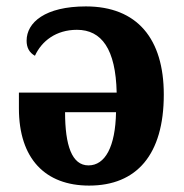

<svg xmlns="http://www.w3.org/2000/svg" viewBox="-20 -569 574 599"><path d="M258 10C406 10 491 -86 491 -274C491 -448 408 -549 248 -549C121 -549 63 -499 63 -442C63 -421 71 -405 89 -395C110 -441 155 -476 220 -476C297 -476 341 -416 344 -280H39V-231C39 -73 122 10 258 10ZM256 -53C204 -53 183 -116 183 -219H342C340 -111 308 -53 256 -53Z"/></svg>

Font: Noto Serif SemiCondensed
Style: Bold
Weight: 700
Width: 4
Designer: Monotype Design Team
Foundry: Monotype Imaging Inc.
Version: Version 2.015